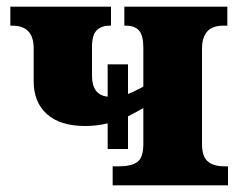

<svg xmlns="http://www.w3.org/2000/svg" viewBox="-20 -556 719 576"><path d="M664 -57V0H318V-57H336Q374 -57 392 -70Q410 -83 410 -124V-232Q390 -220 364 -207V-109H303V-186Q271 -178 235 -178Q161 -178 121 -213.5Q81 -249 81 -312V-411Q81 -479 17 -479H11V-536H313V-479H309Q284 -479 270 -465Q256 -451 256 -415V-329Q256 -271 303 -266V-363H364V-274Q378 -279 410 -296V-413Q410 -450 397 -464.5Q384 -479 358 -479H353V-536H662V-479H649Q586 -479 586 -409V-124Q586 -87 603 -72Q620 -57 654 -57Z"/></svg>

Font: Noto Serif ExtraBold
Style: Regular
Weight: 800
Designer: Monotype Design Team
Foundry: Monotype Imaging Inc.
Version: Version 1.001